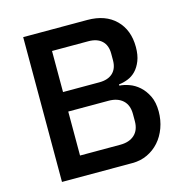

<svg xmlns="http://www.w3.org/2000/svg" viewBox="-104 -796 866 894"><g transform="rotate(-15 329.5 -349.0)"><path d="M86 -698H395Q482 -698 531.5 -649Q581 -600 581 -518Q581 -479 570 -451.5Q559 -424 542 -406.5Q525 -389 503 -380.5Q481 -372 460 -370V-364Q481 -363 506.5 -354Q532 -345 554 -325.5Q576 -306 591 -275.5Q606 -245 606 -201Q606 -159 592.5 -122Q579 -85 555 -58Q531 -31 498 -15.5Q465 0 426 0H86ZM199 -97H393Q437 -97 462 -120Q487 -143 487 -186V-220Q487 -263 462 -286Q437 -309 393 -309H199ZM199 -403H374Q416 -403 439 -424.5Q462 -446 462 -486V-518Q462 -558 439 -579.5Q416 -601 374 -601H199Z"/></g></svg>

Font: IBM Plex Sans KR Medium
Style: Regular
Weight: 500
Designer: Mike Abbink; Paul van der Laan; Pieter van Rosmalen; Wujin Sim; Chorong Kim; Dohee Lee;
Foundry: Sandoll Inc.
Version: Version 1.001